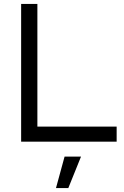

<svg xmlns="http://www.w3.org/2000/svg" viewBox="-20 -724 636 981"><path d="M171 -77H576V0H88V-704H171ZM394 76 329 237H266L310 76Z"/></svg>

Font: Prodigy Sans
Style: Regular
Weight: 400
Designer: Wei Huang
Foundry: Wei Huang
Version: Version 1.003; ttfautohint (v1.8.3)